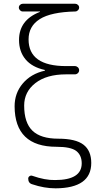

<svg xmlns="http://www.w3.org/2000/svg" viewBox="-20 -770 540 1020"><path d="M280.3 9.8Q58.6 9.8 57.6 -205.1Q57.6 -275.4 101.1 -326.7Q144.5 -377.9 217.8 -394.5Q218.8 -394.5 218.8 -397.5Q218.8 -398.4 217.8 -398.4Q150.4 -413.1 115.7 -454.6Q81.1 -496.1 81.1 -557.6Q81.1 -663.1 190.4 -706.1Q192.4 -706.1 192.4 -708Q192.4 -709 191.4 -709H100.6Q92.8 -709 86.4 -715.3Q80.1 -721.7 80.1 -730Q80.1 -738.3 86.4 -744.1Q92.8 -750 100.6 -750H379.9Q387.7 -750 394 -744.1Q400.4 -738.3 400.4 -730Q400.4 -721.7 394 -715.3Q387.7 -709 379.9 -709Q251 -706.1 191.4 -668.5Q131.8 -630.9 131.8 -560.5Q131.8 -418.9 331.1 -418.9H377.9Q386.7 -418.9 393.6 -412.6Q400.4 -406.2 400.4 -397Q400.4 -387.7 393.6 -381.3Q386.7 -375 377.9 -375H331.1Q227.5 -375 168 -328.6Q108.4 -282.2 108.4 -209Q108.4 -118.2 152.3 -75.7Q196.3 -33.2 290 -33.2Q381.8 -33.2 423.3 -1.5Q464.8 30.3 464.8 95.7Q464.8 229.5 275.4 230.5Q214.8 230.5 151.4 209Q129.9 203.1 129.9 178.7Q129.9 170.9 136.7 166Q143.6 161.1 152.3 164.1Q218.8 187.5 272.5 186.5Q414.1 186.5 414.1 97.7Q414.1 54.7 385.3 32.2Q356.4 9.8 280.3 9.8Z"/></svg>

Font: Rounded-L Mgen+ 1mn light
Style: Regular
Weight: 200
Designer: [Source Han Sans]
Ryoko NISHIZUKA  (kana & ideographs); Paul D. Hunt (Latin, Greek & Cyrillic); Wenlong ZHANG  (bopomofo
Version: Version 1.059.20150602